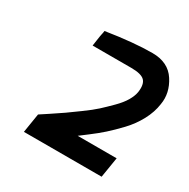

<svg xmlns="http://www.w3.org/2000/svg" viewBox="-118 -951 693 704"><g transform="rotate(30 228.0 -599.0)"><path d="M70 -356 83 -437 118 -460Q153 -483 167 -493Q181 -503 215.5 -528Q250 -553 268.5 -570Q287 -587 310 -610Q333 -633 345 -653.5Q357 -674 360 -692Q365 -727 350.5 -741.5Q336 -756 294 -756H130L131 -763Q132 -770 133.5 -780Q135 -790 136.5 -800Q138 -810 140 -817L141 -824Q256 -842 334 -842Q401 -842 432 -794Q463 -746 454 -695Q449 -659 430 -623.5Q411 -588 383 -558.5Q355 -529 332 -508.5Q309 -488 281 -467Q253 -446 248 -442H413L399 -356Z"/></g></svg>

Font: Exo
Style: Demi Bold Italic
Weight: 600
Designer: Natanael Gama
Version: Version 1